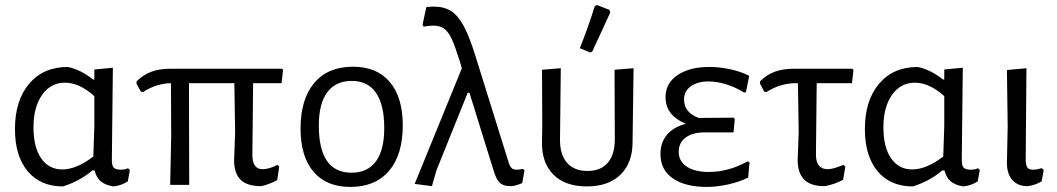

<svg xmlns="http://www.w3.org/2000/svg" viewBox="-20 -729 4166 757"><path d="M492 -59 484 -14Q458 3 427 6Q396 1 378 -13.5Q360 -28 353 -57H344Q295 -15 228 6Q139 6 89 -54Q39 -114 39 -220Q39 -333 95 -399Q151 -465 247 -465Q297 -455 348 -415L352 -416V-455L425 -462L421 -98Q421 -76 428.5 -68Q436 -60 456 -60Q476 -60 484 -66ZM348 -112 352 -233V-350Q293 -403 236 -403Q180 -403 146 -355Q112 -307 112 -227Q112 -148 142.5 -104.5Q173 -61 225 -61Q282 -61 348 -112Z M978 -401 975 -119Q975 -62 1015 -62Q1041 -62 1074 -79L1081 -72L1073 -19Q1042 -2 1010 5Q954 5 928.5 -20.5Q903 -46 903 -97L907 -208L904 -401H725L726 0H651L655 -194L654 -401Q596 -400 544 -366L535 -368L518 -400L519 -409Q546 -435 577.5 -446.5Q609 -458 651 -458H1092L1096 -453L1090 -401Z M1568 -235Q1568 -119 1514 -55.5Q1460 8 1361 8Q1267 8 1216 -52Q1165 -112 1165 -222Q1165 -338 1219 -402Q1273 -466 1372 -466Q1466 -466 1517 -405.5Q1568 -345 1568 -235ZM1237 -234Q1237 -48 1366 -48Q1429 -48 1462 -92.5Q1495 -137 1495 -224Q1495 -316 1462.5 -363Q1430 -410 1367 -410Q1304 -410 1270.5 -365.5Q1237 -321 1237 -234Z M2048 -58 2039 -7Q2027 -2 2015 1.5Q2003 5 1993 5Q1965 5 1950.5 -8.5Q1936 -22 1926 -57L1831 -363H1824L1701 -58L1683 5L1615 -4L1801 -460L1792 -490Q1774 -547 1761.5 -574.5Q1749 -602 1732.5 -615Q1716 -628 1688 -628Q1670 -628 1650 -624L1646 -632L1661 -701Q1681 -703 1690 -703Q1730 -703 1757.5 -686Q1785 -669 1807.5 -628Q1830 -587 1853 -513L1986 -87Q1991 -72 1997.5 -66Q2004 -60 2017 -60Q2026 -60 2041 -63Z M2117 -171 2118 -236 2117 -454 2191 -460 2188 -180Q2187 -121 2215 -88Q2243 -55 2296 -55Q2349 -55 2376.5 -87.5Q2404 -120 2404 -180L2403 -454L2478 -460L2474 -171Q2475 -89 2427.5 -41.5Q2380 6 2294 6Q2208 6 2161.5 -41Q2115 -88 2117 -171ZM2334 -709 2383 -690 2386 -680Q2361 -624 2315 -526L2307 -522L2266 -539Q2298 -618 2325 -705Z M2935 -89 2930 -29Q2893 -11 2849.5 -1.5Q2806 8 2767 8Q2682 8 2633 -25.5Q2584 -59 2584 -122Q2584 -167 2609.5 -197.5Q2635 -228 2684 -241Q2604 -274 2604 -346Q2604 -401 2651.5 -433Q2699 -465 2776 -465Q2817 -465 2859 -456Q2901 -447 2934 -430L2921 -366L2914 -364Q2880 -385 2843.5 -396.5Q2807 -408 2774 -408Q2731 -408 2704 -389Q2677 -370 2677 -337Q2677 -285 2735 -264L2873 -265L2877 -259L2872 -207H2758Q2710 -207 2683 -186.5Q2656 -166 2656 -131Q2656 -92 2688.5 -71.5Q2721 -51 2774 -51Q2853 -51 2928 -93Z M3200 -401 3197 -120Q3197 -62 3243 -62Q3266 -62 3305 -79L3313 -72L3304 -20Q3270 -2 3232 5Q3176 5 3150.5 -21Q3125 -47 3125 -98L3129 -208L3126 -401H3118Q3056 -401 3002 -366L2993 -368L2976 -400L2977 -409Q3004 -435 3035.5 -446.5Q3067 -458 3109 -458H3341L3345 -453L3339 -401Z M3843 -59 3835 -14Q3809 3 3778 6Q3747 1 3729 -13.5Q3711 -28 3704 -57H3695Q3646 -15 3579 6Q3490 6 3440 -54Q3390 -114 3390 -220Q3390 -333 3446 -399Q3502 -465 3598 -465Q3648 -455 3699 -415L3703 -416V-455L3776 -462L3772 -98Q3772 -76 3779.5 -68Q3787 -60 3807 -60Q3827 -60 3835 -66ZM3699 -112 3703 -233V-350Q3644 -403 3587 -403Q3531 -403 3497 -355Q3463 -307 3463 -227Q3463 -148 3493.5 -104.5Q3524 -61 3576 -61Q3633 -61 3699 -112Z M3950 -88 3953 -231 3950 -453 4027 -460 4024 -97Q4025 -76 4031 -68Q4037 -60 4053 -60Q4068 -60 4087 -66L4095 -59L4087 -14Q4060 2 4031 5Q3993 5 3971.5 -19Q3950 -43 3950 -88Z"/></svg>

Font: Alegreya Sans
Style: Regular
Weight: 400
Designer: Juan Pablo del Peral
Foundry: Huerta Tipografica
Version: Version 2.008; ttfautohint (v1.6)